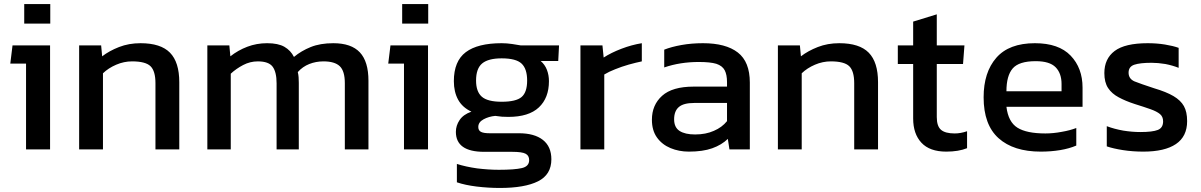

<svg xmlns="http://www.w3.org/2000/svg" viewBox="-20 -748 5947 951"><path d="M228 -8H109V-433H31L42 -523H228ZM100 -631V-728H229V-631Z M372 -8V-523H481L486 -469Q521 -496 569.5 -515Q618 -534 676 -534Q776 -534 822 -487Q868 -440 868 -341V-8H750V-336Q750 -396 725.5 -420Q701 -444 634 -444Q594 -444 555.5 -427.5Q517 -411 490 -385V-8Z M1007 -8V-523H1116L1121 -469Q1159 -499 1205 -516.5Q1251 -534 1303 -534Q1358 -534 1389 -516Q1420 -498 1436 -466Q1472 -496 1519 -515Q1566 -534 1631 -534Q1720 -534 1762.5 -488.5Q1805 -443 1805 -348V-8H1688V-336Q1688 -396 1663 -420Q1638 -444 1582 -444Q1545 -444 1512 -431Q1479 -418 1455 -391Q1458 -379 1459 -366Q1460 -354 1460 -338V-8H1350V-335Q1350 -391 1330.5 -417.5Q1311 -444 1257 -444Q1219 -444 1184.5 -426Q1150 -408 1123 -383V-8Z M2100 -8H1981V-433H1903L1914 -523H2100ZM1972 -631V-728H2101V-631Z M2456 183Q2399 183 2341 176Q2284 169 2243 155V64Q2287 78 2343 86Q2400 93 2451 93Q2529 93 2565 84.5Q2601 76 2601 45Q2601 23 2583.5 13.5Q2566 4 2517 4H2378Q2238 4 2238 -95Q2238 -126 2256.5 -153.5Q2275 -181 2315 -195Q2270 -216 2249 -254.5Q2228 -293 2228 -346Q2228 -445 2287 -489.5Q2346 -534 2465 -534Q2490 -534 2517 -530Q2545 -526 2560 -523H2749L2745 -446H2658Q2679 -428 2689 -402Q2699 -376 2699 -346Q2699 -263 2649 -216Q2599 -169 2498 -169Q2481 -169 2466 -170Q2454 -172 2433 -174Q2401 -171 2375 -157Q2349 -143 2349 -119Q2349 -102 2362 -95Q2375 -88 2405 -88H2550Q2627 -88 2669 -55Q2711 -22 2711 41Q2711 117 2645 150Q2579 183 2456 183ZM2465 -244Q2536 -244 2563.5 -267.5Q2591 -291 2591 -349Q2591 -407 2563.5 -433Q2536 -459 2465 -459Q2399 -459 2368.5 -434Q2338 -409 2338 -349Q2338 -294 2366.5 -269Q2395 -244 2465 -244Z M2973 -8H2855V-523H2964L2970 -463Q3007 -487 3058 -506.5Q3109 -526 3159 -534V-444Q3130 -438 3094 -428Q3059 -418 3027 -405Q2996 -393 2973 -379Z M3392 3Q3343 3 3301 -14.5Q3259 -32 3234 -67Q3209 -102 3209 -155Q3209 -228 3259.5 -273.5Q3310 -319 3416 -319H3581V-341Q3581 -378 3569.5 -400Q3558 -422 3528 -432Q3498 -441 3441 -441Q3349 -441 3270 -414V-502Q3305 -516 3355 -525Q3405 -534 3462 -534Q3575 -534 3634.5 -488Q3694 -442 3694 -339V-8H3593L3585 -60Q3554 -30 3507.5 -13.5Q3461 3 3392 3ZM3423 -82Q3476 -82 3516 -100Q3556 -117 3581 -148V-238H3418Q3366 -238 3342.5 -218Q3319 -198 3319 -157Q3319 -117 3346 -99.5Q3373 -82 3423 -82Z M3833 -8V-523H3942L3947 -469Q3982 -496 4030.5 -515Q4079 -534 4137 -534Q4237 -534 4283 -487Q4329 -440 4329 -341V-8H4211V-336Q4211 -396 4186.5 -420Q4162 -444 4095 -444Q4055 -444 4016.5 -427.5Q3978 -411 3951 -385V-8Z M4770 -14Q4728 3 4667 3Q4585 3 4544 -41Q4503 -85 4503 -161V-431H4427V-523H4503V-641L4620 -677V-523H4757L4750 -431H4620V-168Q4620 -123 4641 -105Q4662 -87 4709 -87Q4738 -87 4770 -98Z M5135 3Q5000 3 4926 -63.5Q4852 -130 4852 -266Q4852 -390 4915 -462Q4978 -534 5106 -534Q5224 -534 5283 -472.5Q5342 -411 5342 -314V-219H4965Q4974 -144 5019.5 -115.5Q5065 -87 5158 -87Q5197 -87 5239 -95Q5280 -102 5311 -114V-27Q5276 -12 5231 -4.5Q5186 3 5135 3ZM4965 -296H5238V-332Q5238 -385 5208.5 -415Q5179 -445 5110 -445Q5027 -445 4996 -409Q4965 -373 4965 -296Z M5643 3Q5590 3 5542 -4.5Q5494 -12 5462 -23V-123Q5499 -109 5544 -101Q5588 -94 5628 -94Q5689 -94 5715 -104.5Q5741 -115 5741 -147Q5741 -170 5725.5 -183Q5710 -196 5679 -207Q5648 -218 5600 -233Q5554 -248 5521 -266Q5487 -284 5468.5 -312Q5450 -340 5450 -386Q5450 -457 5501 -495.5Q5552 -534 5665 -534Q5710 -534 5750 -527.5Q5790 -521 5818 -511V-412Q5788 -424 5752 -431Q5715 -437 5684 -437Q5627 -437 5598.5 -427.5Q5570 -418 5570 -388Q5570 -358 5599 -345Q5629 -333 5696 -311Q5757 -293 5792.5 -272Q5828 -251 5844 -222.5Q5860 -194 5860 -148Q5860 -72 5804.5 -34.5Q5749 3 5643 3Z"/></svg>

Font: Kanit Cyrillic
Style: Regular
Weight: 400
Designer: Katatrad Team, Sasha Pavljenko
Foundry: CadsonDemak, Pavljenko + Design
Version: Version 1.002;Fontself Maker 3.5.7